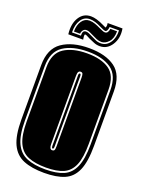

<svg xmlns="http://www.w3.org/2000/svg" viewBox="-143 -809 658 887"><g transform="rotate(20 185.5 -366.0)"><path d="M189 11Q128 11 87.5 -5.5Q47 -22 27 -64.5Q7 -107 7 -185V-452Q7 -533 57 -567.5Q107 -602 189 -602Q271 -602 317.5 -568Q364 -534 364 -452V-186Q364 -107 345.5 -64.5Q327 -22 288.5 -5.5Q250 11 189 11ZM189 -6Q244 -6 278.5 -21Q313 -36 330 -75.5Q347 -115 347 -186V-452Q347 -525 305 -555Q263 -585 189 -585Q115 -585 69.5 -555Q24 -525 24 -452V-185Q24 -114 42.5 -75Q61 -36 97.5 -21Q134 -6 189 -6ZM189 -15Q136 -15 101.5 -29Q67 -43 50 -80Q33 -117 33 -185V-452Q33 -520 75.5 -548Q118 -576 189 -576Q259 -576 298.5 -548.5Q338 -521 338 -452V-186Q338 -118 322.5 -81Q307 -44 274.5 -29.5Q242 -15 189 -15ZM189 -100Q196 -100 199 -104.5Q202 -109 202 -125V-461Q202 -475 199.5 -480.5Q197 -486 189 -486Q182 -486 178.5 -480.5Q175 -475 175 -461V-125Q175 -100 189 -100ZM189 -108Q183 -108 183 -122V-465Q183 -477 189 -477Q194 -477 194 -465V-122Q194 -108 189 -108ZM231 -627Q214 -627 199.5 -633.5Q185 -640 175 -644Q165 -649 159.5 -652Q154 -655 149 -655Q148 -655 147 -650.5Q146 -646 149 -629H76Q70 -679 90 -711Q110 -743 147 -743Q173 -743 210 -725Q220 -720 227 -717Q228 -719 229.5 -724Q231 -729 229 -740H302Q310 -694 288.5 -660.5Q267 -627 231 -627ZM231 -641Q258 -641 275 -665.5Q292 -690 290 -726H244Q241 -702 231 -702Q224 -702 204 -712Q171 -729 147 -729Q119 -729 103.5 -705Q88 -681 89 -643H133Q131 -669 149 -669Q156 -669 164 -665.5Q172 -662 182 -657Q192 -652 204 -646.5Q216 -641 231 -641ZM231 -648Q218 -648 206.5 -653Q195 -658 185 -663Q175 -668 166 -672Q157 -676 149 -676Q139 -676 133 -668.5Q127 -661 126 -650H96Q96 -682 110 -702Q124 -722 147 -722Q161 -722 175 -717Q189 -712 201 -706Q210 -702 218 -698.5Q226 -695 231 -695Q240 -695 244.5 -702Q249 -709 250 -719H283Q283 -684 266.5 -666Q250 -648 231 -648Z"/></g></svg>

Font: Alumni Sans Collegiate One SC
Style: Regular
Weight: 400
Designer: Robert E. Leuschke
Foundry: Robert E. Leuschke
Version: Version 1.100